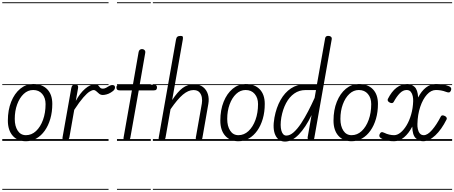

<svg xmlns="http://www.w3.org/2000/svg" viewBox="-25 -1246 4018 1698"><path d="M204.5 3Q130 3 87.2 -45.8Q44.5 -94.5 44.5 -179.5Q44.5 -273 73.8 -346Q103 -419 153.8 -461Q204.5 -503 268.5 -503Q347.5 -503 392.5 -456.8Q437.5 -410.5 437.5 -327Q437.5 -255.5 420 -195.2Q402.5 -135 371 -90.5Q339.5 -46 297 -21.5Q254.5 3 204.5 3ZM204.5 -50.5Q254.5 -50.5 293.8 -87.2Q333 -124 355.5 -186.2Q378 -248.5 378 -325.5Q378 -380.5 348.5 -415.2Q319 -450 268.5 -450Q221.5 -450 184.8 -415.5Q148 -381 126.8 -323Q105.5 -265 105.5 -194Q105.5 -130.5 131.5 -90.5Q157.5 -50.5 204.5 -50.5ZM204.5 3Q130 3 87.2 -45.8Q44.5 -94.5 44.5 -179.5Q44.5 -273 73.8 -346Q103 -419 153.8 -461Q204.5 -503 268.5 -503Q347.5 -503 392.5 -456.8Q437.5 -410.5 437.5 -327Q437.5 -255.5 420 -195.2Q402.5 -135 371 -90.5Q339.5 -46 297 -21.5Q254.5 3 204.5 3ZM204.5 -50.5Q254.5 -50.5 293.8 -87.2Q333 -124 355.5 -186.2Q378 -248.5 378 -325.5Q378 -380.5 348.5 -415.2Q319 -450 268.5 -450Q221.5 -450 184.8 -415.5Q148 -381 126.8 -323Q105.5 -265 105.5 -194Q105.5 -130.5 131.5 -90.5Q157.5 -50.5 204.5 -50.5ZM-5 424.5H486V432.5H-5ZM-5 -16H486V0H-5ZM-5 -501.5H486V-493.5H-5ZM-5 -1226H486V-1218H-5Z M552 0Q539.5 0 532.5 -7.5Q525.5 -15 528 -30.5L605.5 -467Q608.5 -484.5 618.5 -492.5Q628.5 -500.5 639.5 -500.5Q651.5 -500.5 660 -492.2Q668.5 -484 665 -464.5L645.5 -354Q682.5 -422 727.8 -461.2Q773 -500.5 815.5 -500.5Q835.5 -500.5 843.8 -491Q852 -481.5 859.8 -471.8Q867.5 -462 886 -462Q899 -462 913.2 -469.5Q927.5 -477 935 -482.5Q948.5 -491.5 961.8 -493.5Q975 -495.5 983.5 -490.5Q992 -485.5 992 -473.5Q992 -463.5 987.2 -455.5Q982.5 -447.5 974 -440.8Q965.5 -434 954 -427Q935.5 -415.5 916 -410.8Q896.5 -406 885 -406Q865.5 -406 851.8 -417Q838 -428 827 -438.8Q816 -449.5 803 -449.5Q789.5 -449.5 767.2 -435.8Q745 -422 711.8 -384.2Q678.5 -346.5 631.5 -274.5L589 -33Q586 -16 575 -8Q564 0 552 0ZM552 0Q539.5 0 532.5 -7.5Q525.5 -15 528 -30.5L605.5 -467Q608.5 -484.5 618.5 -492.5Q628.5 -500.5 639.5 -500.5Q651.5 -500.5 660 -492.2Q668.5 -484 665 -464.5L645.5 -354Q682.5 -422 727.8 -461.2Q773 -500.5 815.5 -500.5Q835.5 -500.5 843.8 -491Q852 -481.5 859.8 -471.8Q867.5 -462 886 -462Q899 -462 913.2 -469.5Q927.5 -477 935 -482.5Q948.5 -491.5 961.8 -493.5Q975 -495.5 983.5 -490.5Q992 -485.5 992 -473.5Q992 -463.5 987.2 -455.5Q982.5 -447.5 974 -440.8Q965.5 -434 954 -427Q935.5 -415.5 916 -410.8Q896.5 -406 885 -406Q865.5 -406 851.8 -417Q838 -428 827 -438.8Q816 -449.5 803 -449.5Q789.5 -449.5 767.2 -435.8Q745 -422 711.8 -384.2Q678.5 -346.5 631.5 -274.5L589 -33Q586 -16 575 -8Q564 0 552 0ZM477 424.5H935V432.5H477ZM477 -16H935V0H477ZM477 -501.5H935V-493.5H477ZM477 -1226H935V-1218H477Z M1093 0Q1080 0 1072.5 -6.5Q1065 -13 1067.5 -27L1141.5 -446.5H1036Q1018 -446.5 1011.2 -453.5Q1004.5 -460.5 1004.5 -472.5Q1004.5 -484 1010.8 -490.8Q1017 -497.5 1035.5 -497.5H1150.5L1201 -786.5Q1203.5 -799.5 1211.8 -805.8Q1220 -812 1230 -812Q1239.5 -812 1246.8 -808Q1254 -804 1257.8 -796.5Q1261.5 -789 1259.5 -778.5L1210.5 -497.5H1332.5Q1351 -497.5 1357.2 -490.8Q1363.5 -484 1363.5 -472.5Q1363.5 -460.5 1357.2 -453.5Q1351 -446.5 1332.5 -446.5H1202L1127.5 -27Q1125 -12.5 1115.5 -6.2Q1106 0 1093 0ZM1093 0Q1080 0 1072.5 -6.5Q1065 -13 1067.5 -27L1141.5 -446.5H1036Q1018 -446.5 1011.2 -453.5Q1004.5 -460.5 1004.5 -472.5Q1004.5 -484 1010.8 -490.8Q1017 -497.5 1035.5 -497.5H1150.5L1201 -786.5Q1203.5 -799.5 1211.8 -805.8Q1220 -812 1230 -812Q1239.5 -812 1246.8 -808Q1254 -804 1257.8 -796.5Q1261.5 -789 1259.5 -778.5L1210.5 -497.5H1332.5Q1351 -497.5 1357.2 -490.8Q1363.5 -484 1363.5 -472.5Q1363.5 -460.5 1357.2 -453.5Q1351 -446.5 1332.5 -446.5H1202L1127.5 -27Q1125 -12.5 1115.5 -6.2Q1106 0 1093 0ZM1009.5 424.5H1308.5V432.5H1009.5ZM1009.5 -16H1308.5V0H1009.5ZM1009.5 -501.5H1308.5V-493.5H1009.5ZM1009.5 -1226H1308.5V-1218H1009.5Z M1404 0Q1391.5 0 1385.8 -4.2Q1380 -8.5 1378.5 -14.2Q1377 -20 1378 -25L1531.5 -895.5Q1534.5 -914 1543.8 -921.2Q1553 -928.5 1573 -928.5Q1588 -928.5 1591.2 -921.8Q1594.5 -915 1592 -898L1497.5 -361Q1546 -435 1590 -467.8Q1634 -500.5 1690 -500.5Q1740 -500.5 1771 -476Q1802 -451.5 1813.8 -412.2Q1825.5 -373 1817.5 -327.5L1764.5 -24.5Q1763.5 -18.5 1759 -9.2Q1754.5 0 1731 0Q1712.5 0 1709 -9.2Q1705.5 -18.5 1706.5 -27.5L1760 -330Q1764.5 -356 1760.2 -383.5Q1756 -411 1738.5 -430.2Q1721 -449.5 1685.5 -449.5Q1640.5 -449.5 1592.2 -409Q1544 -368.5 1483 -279.5L1438.5 -27Q1437.5 -22 1432.5 -11Q1427.5 0 1404 0ZM1404 0Q1391.5 0 1385.8 -4.2Q1380 -8.5 1378.5 -14.2Q1377 -20 1378 -25L1531.5 -895.5Q1534.5 -914 1543.8 -921.2Q1553 -928.5 1573 -928.5Q1588 -928.5 1591.2 -921.8Q1594.5 -915 1592 -898L1497.5 -361Q1546 -435 1590 -467.8Q1634 -500.5 1690 -500.5Q1740 -500.5 1771 -476Q1802 -451.5 1813.8 -412.2Q1825.5 -373 1817.5 -327.5L1764.5 -24.5Q1763.5 -18.5 1759 -9.2Q1754.5 0 1731 0Q1712.5 0 1709 -9.2Q1705.5 -18.5 1706.5 -27.5L1760 -330Q1764.5 -356 1760.2 -383.5Q1756 -411 1738.5 -430.2Q1721 -449.5 1685.5 -449.5Q1640.5 -449.5 1592.2 -409Q1544 -368.5 1483 -279.5L1438.5 -27Q1437.5 -22 1432.5 -11Q1427.5 0 1404 0ZM1327 424.5H1883V432.5H1327ZM1327 -16H1883V0H1327ZM1327 -501.5H1883V-493.5H1327ZM1327 -1226H1883V-1218H1327Z M2083.5 3Q2009 3 1966.2 -45.8Q1923.5 -94.5 1923.5 -179.5Q1923.5 -273 1952.8 -346Q1982 -419 2032.8 -461Q2083.5 -503 2147.5 -503Q2226.5 -503 2271.5 -456.8Q2316.5 -410.5 2316.5 -327Q2316.5 -255.5 2299 -195.2Q2281.5 -135 2250 -90.5Q2218.5 -46 2176 -21.5Q2133.5 3 2083.5 3ZM2083.5 -50.5Q2133.5 -50.5 2172.8 -87.2Q2212 -124 2234.5 -186.2Q2257 -248.5 2257 -325.5Q2257 -380.5 2227.5 -415.2Q2198 -450 2147.5 -450Q2100.5 -450 2063.8 -415.5Q2027 -381 2005.8 -323Q1984.5 -265 1984.5 -194Q1984.5 -130.5 2010.5 -90.5Q2036.5 -50.5 2083.5 -50.5ZM2083.5 3Q2009 3 1966.2 -45.8Q1923.5 -94.5 1923.5 -179.5Q1923.5 -273 1952.8 -346Q1982 -419 2032.8 -461Q2083.5 -503 2147.5 -503Q2226.5 -503 2271.5 -456.8Q2316.5 -410.5 2316.5 -327Q2316.5 -255.5 2299 -195.2Q2281.5 -135 2250 -90.5Q2218.5 -46 2176 -21.5Q2133.5 3 2083.5 3ZM2083.5 -50.5Q2133.5 -50.5 2172.8 -87.2Q2212 -124 2234.5 -186.2Q2257 -248.5 2257 -325.5Q2257 -380.5 2227.5 -415.2Q2198 -450 2147.5 -450Q2100.5 -450 2063.8 -415.5Q2027 -381 2005.8 -323Q1984.5 -265 1984.5 -194Q1984.5 -130.5 2010.5 -90.5Q2036.5 -50.5 2083.5 -50.5ZM1874 424.5H2365V432.5H1874ZM1874 -16H2365V0H1874ZM1874 -501.5H2365V-493.5H1874ZM1874 -1226H2365V-1218H1874Z M2495.5 6Q2437.5 6 2410.8 -49.8Q2384 -105.5 2402 -205.5Q2418.5 -295 2455.8 -361.2Q2493 -427.5 2547.8 -464Q2602.5 -500.5 2672 -500.5H2778L2850.5 -908Q2852.5 -920.5 2861.2 -925Q2870 -929.5 2881 -928.5Q2895 -928 2903 -920Q2911 -912 2908.5 -897.5L2754.5 -25Q2752.5 -11 2745.2 -5.5Q2738 0 2727.5 0Q2718.5 0 2710.5 -4Q2702.5 -8 2698.2 -15.5Q2694 -23 2696 -33.5L2730.5 -228.5Q2678 -119 2617.5 -56.5Q2557 6 2495.5 6ZM2507.5 -47Q2539.5 -47 2572.5 -76.5Q2605.5 -106 2637.8 -154.8Q2670 -203.5 2700.5 -262.5Q2731 -321.5 2757.5 -380.5L2769.5 -449.5H2677Q2621 -449.5 2577.5 -419Q2534 -388.5 2505 -334Q2476 -279.5 2463 -207.5Q2451 -134 2463.5 -90.5Q2476 -47 2507.5 -47ZM2495.5 6Q2437.5 6 2410.8 -49.8Q2384 -105.5 2402 -205.5Q2418.5 -295 2455.8 -361.2Q2493 -427.5 2547.8 -464Q2602.5 -500.5 2672 -500.5H2778L2850.5 -908Q2852.5 -920.5 2861.2 -925Q2870 -929.5 2881 -928.5Q2895 -928 2903 -920Q2911 -912 2908.5 -897.5L2754.5 -25Q2752.5 -11 2745.2 -5.5Q2738 0 2727.5 0Q2718.5 0 2710.5 -4Q2702.5 -8 2698.2 -15.5Q2694 -23 2696 -33.5L2730.5 -228.5Q2678 -119 2617.5 -56.5Q2557 6 2495.5 6ZM2507.5 -47Q2539.5 -47 2572.5 -76.5Q2605.5 -106 2637.8 -154.8Q2670 -203.5 2700.5 -262.5Q2731 -321.5 2757.5 -380.5L2769.5 -449.5H2677Q2621 -449.5 2577.5 -419Q2534 -388.5 2505 -334Q2476 -279.5 2463 -207.5Q2451 -134 2463.5 -90.5Q2476 -47 2507.5 -47ZM2355 424.5H2885V432.5H2355ZM2355 -16H2885V0H2355ZM2355 -501.5H2885V-493.5H2355ZM2355 -1226H2885V-1218H2355Z M3084.5 3Q3010 3 2967.2 -45.8Q2924.5 -94.5 2924.5 -179.5Q2924.5 -273 2953.8 -346Q2983 -419 3033.8 -461Q3084.5 -503 3148.5 -503Q3227.5 -503 3272.5 -456.8Q3317.5 -410.5 3317.5 -327Q3317.5 -255.5 3300 -195.2Q3282.5 -135 3251 -90.5Q3219.5 -46 3177 -21.5Q3134.5 3 3084.5 3ZM3084.5 -50.5Q3134.5 -50.5 3173.8 -87.2Q3213 -124 3235.5 -186.2Q3258 -248.5 3258 -325.5Q3258 -380.5 3228.5 -415.2Q3199 -450 3148.5 -450Q3101.5 -450 3064.8 -415.5Q3028 -381 3006.8 -323Q2985.5 -265 2985.5 -194Q2985.5 -130.5 3011.5 -90.5Q3037.5 -50.5 3084.5 -50.5ZM3084.5 3Q3010 3 2967.2 -45.8Q2924.5 -94.5 2924.5 -179.5Q2924.5 -273 2953.8 -346Q2983 -419 3033.8 -461Q3084.5 -503 3148.5 -503Q3227.5 -503 3272.5 -456.8Q3317.5 -410.5 3317.5 -327Q3317.5 -255.5 3300 -195.2Q3282.5 -135 3251 -90.5Q3219.5 -46 3177 -21.5Q3134.5 3 3084.5 3ZM3084.5 -50.5Q3134.5 -50.5 3173.8 -87.2Q3213 -124 3235.5 -186.2Q3258 -248.5 3258 -325.5Q3258 -380.5 3228.5 -415.2Q3199 -450 3148.5 -450Q3101.5 -450 3064.8 -415.5Q3028 -381 3006.8 -323Q2985.5 -265 2985.5 -194Q2985.5 -130.5 3011.5 -90.5Q3037.5 -50.5 3084.5 -50.5ZM2875 424.5H3366V432.5H2875ZM2875 -16H3366V0H2875ZM2875 -501.5H3366V-493.5H2875ZM2875 -1226H3366V-1218H2875Z M3460.5 3Q3430 3 3402.5 -2Q3375 -7 3352 -19.5Q3341.5 -25 3336 -30.8Q3330.5 -36.5 3329.8 -43.8Q3329 -51 3333 -60.5Q3339 -74 3348.2 -76.8Q3357.5 -79.5 3374.5 -71Q3395.5 -60.5 3418 -55.5Q3440.5 -50.5 3460.5 -50.5Q3488.5 -50.5 3517.2 -73.5Q3546 -96.5 3570.8 -137.8Q3595.5 -179 3611.2 -233.8Q3627 -288.5 3629 -351.5Q3630 -372.5 3625.2 -395.5Q3620.5 -418.5 3607.8 -434.2Q3595 -450 3571 -450Q3539 -450 3510.8 -421.2Q3482.5 -392.5 3456 -343.5Q3451.5 -335.5 3441.8 -334.2Q3432 -333 3419 -340.5Q3408.5 -346.5 3405 -354.5Q3401.5 -362.5 3405 -370.5Q3471.5 -503 3577 -503Q3613.5 -503 3641.2 -477.8Q3669 -452.5 3673 -384Q3702 -440.5 3741.8 -471.8Q3781.5 -503 3830 -503Q3864 -503 3892.5 -498.2Q3921 -493.5 3944 -484Q3954.5 -480 3959.8 -474Q3965 -468 3965.5 -460.5Q3966 -453 3962 -443.5Q3956.5 -430.5 3946.2 -428.8Q3936 -427 3918.5 -434Q3877 -450 3830 -450Q3787.5 -450 3751 -409.8Q3714.5 -369.5 3691.5 -301.2Q3668.5 -233 3666.5 -149Q3665.5 -127.5 3670.2 -104.5Q3675 -81.5 3687.8 -66Q3700.5 -50.5 3723 -50.5Q3756 -50.5 3796 -96.5Q3836 -142.5 3874 -216.5Q3878 -225 3887.8 -225.8Q3897.5 -226.5 3910.5 -219.5Q3920.5 -214.5 3924.5 -205.8Q3928.5 -197 3924.5 -190Q3879.5 -100 3824.5 -48.5Q3769.5 3 3717 3Q3679.5 3 3651 -24.8Q3622.5 -52.5 3621 -126.5Q3589.5 -66 3548.2 -31.5Q3507 3 3460.5 3ZM3460.5 3Q3430 3 3402.5 -2Q3375 -7 3352 -19.5Q3341.5 -25 3336 -30.8Q3330.5 -36.5 3329.8 -43.8Q3329 -51 3333 -60.5Q3339 -74 3348.2 -76.8Q3357.5 -79.5 3374.5 -71Q3395.5 -60.5 3418 -55.5Q3440.5 -50.5 3460.5 -50.5Q3488.5 -50.5 3517.2 -73.5Q3546 -96.5 3570.8 -137.8Q3595.5 -179 3611.2 -233.8Q3627 -288.5 3629 -351.5Q3630 -372.5 3625.2 -395.5Q3620.5 -418.5 3607.8 -434.2Q3595 -450 3571 -450Q3539 -450 3510.8 -421.2Q3482.5 -392.5 3456 -343.5Q3451.5 -335.5 3441.8 -334.2Q3432 -333 3419 -340.5Q3408.5 -346.5 3405 -354.5Q3401.5 -362.5 3405 -370.5Q3471.5 -503 3577 -503Q3613.5 -503 3641.2 -477.8Q3669 -452.5 3673 -384Q3702 -440.5 3741.8 -471.8Q3781.5 -503 3830 -503Q3864 -503 3892.5 -498.2Q3921 -493.5 3944 -484Q3954.5 -480 3959.8 -474Q3965 -468 3965.5 -460.5Q3966 -453 3962 -443.5Q3956.5 -430.5 3946.2 -428.8Q3936 -427 3918.5 -434Q3877 -450 3830 -450Q3787.5 -450 3751 -409.8Q3714.5 -369.5 3691.5 -301.2Q3668.5 -233 3666.5 -149Q3665.5 -127.5 3670.2 -104.5Q3675 -81.5 3687.8 -66Q3700.5 -50.5 3723 -50.5Q3756 -50.5 3796 -96.5Q3836 -142.5 3874 -216.5Q3878 -225 3887.8 -225.8Q3897.5 -226.5 3910.5 -219.5Q3920.5 -214.5 3924.5 -205.8Q3928.5 -197 3924.5 -190Q3879.5 -100 3824.5 -48.5Q3769.5 3 3717 3Q3679.5 3 3651 -24.8Q3622.5 -52.5 3621 -126.5Q3589.5 -66 3548.2 -31.5Q3507 3 3460.5 3ZM3360 424.5H3973.5V432.5H3360ZM3360 -16H3973.5V0H3360ZM3360 -501.5H3973.5V-493.5H3360ZM3360 -1226H3973.5V-1218H3360Z"/></svg>

Font: Edu AU VIC WA NT Guides
Style: Regular
Weight: 400
Designer: Tina and Corey Anderson, Eben Sorkin, Mirko Velimirovic
Foundry: Google for Education
Version: Version 1.001